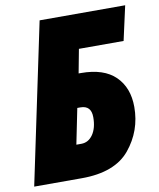

<svg xmlns="http://www.w3.org/2000/svg" viewBox="-81 -778 696 842"><g transform="rotate(-10 267.0 -357.0)"><path d="M215 0Q363 0 429.5 -81Q496 -162 496 -268Q496 -354 444.5 -404.5Q393 -455 291 -455H281L301 -561H500L534 -714H153L3 0ZM249 -307H263Q311 -307 311 -255Q311 -207 291 -178Q271 -149 239 -149H217Z"/></g></svg>

Font: Noto Sans Display SemiCondensed Black
Style: Italic
Weight: 900
Width: 4
Designer: Monotype Design team
Foundry: Monotype Imaging Inc.
Version: 1.000